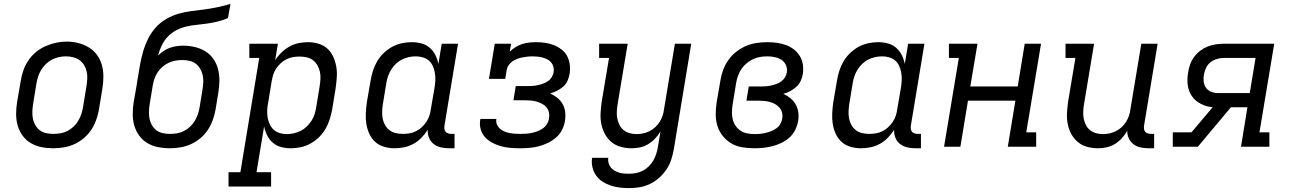

<svg xmlns="http://www.w3.org/2000/svg" viewBox="-20 -755 6640 988"><path d="M253 8Q222 8 192.5 2Q163 -4 138 -19Q113 -34 96 -57.5Q79 -81 71 -109Q63 -137 63 -168Q63 -199 68 -230L87 -340Q91 -367 100.5 -393.5Q110 -420 126 -444Q142 -468 165 -487Q188 -506 214.5 -517.5Q241 -529 268 -535Q295 -541 323 -541Q354 -541 383 -533.5Q412 -526 437 -511Q462 -496 479 -472.5Q496 -449 504 -421Q512 -393 512 -362Q512 -331 507 -300L489 -190Q484 -163 474.5 -136.5Q465 -110 449 -86Q433 -62 410 -43Q387 -24 361 -12.5Q335 -1 307.5 3.5Q280 8 253 8ZM254 -66Q273 -66 291 -69Q309 -72 326 -80.5Q343 -89 357.5 -102.5Q372 -116 382 -132.5Q392 -149 398 -166.5Q404 -184 407 -202L425 -312Q428 -331 429 -350Q430 -369 426 -387Q422 -405 412.5 -420.5Q403 -436 388.5 -446Q374 -456 356 -460.5Q338 -465 319 -465Q301 -465 283 -461Q265 -457 248 -448.5Q231 -440 217 -426.5Q203 -413 193 -397Q183 -381 177 -363.5Q171 -346 168 -328L150 -218Q147 -199 146.5 -180Q146 -161 149.5 -143.5Q153 -126 162 -110.5Q171 -95 185 -84.5Q199 -74 217 -70Q235 -66 254 -66Z M853 8Q822 8 792.5 2Q763 -4 738 -19Q713 -34 696 -57.5Q679 -81 671 -109Q663 -137 663 -168Q663 -199 668 -230L684 -321Q685 -331 686.5 -340Q688 -349 690 -359Q695 -392 701 -424.5Q707 -457 716.5 -490Q726 -523 741.5 -554.5Q757 -586 780.5 -612.5Q804 -639 835 -657Q866 -675 899 -684.5Q932 -694 965.5 -698Q999 -702 1032.5 -706.5Q1066 -711 1099.5 -718Q1133 -725 1166 -735L1153 -662Q1128 -651 1101.5 -644.5Q1075 -638 1048 -634Q1021 -630 994.5 -627.5Q968 -625 941 -619Q914 -613 888.5 -600Q863 -587 843.5 -566.5Q824 -546 812 -520.5Q800 -495 793 -469Q806 -482 821.5 -492.5Q837 -503 854 -509Q871 -515 889 -517.5Q907 -520 924 -520Q954 -520 983 -513Q1012 -506 1036.5 -491Q1061 -476 1077.5 -452.5Q1094 -429 1101.5 -401Q1109 -373 1109 -342.5Q1109 -312 1104 -282L1089 -190Q1084 -163 1074.5 -136.5Q1065 -110 1049 -86Q1033 -62 1010 -43Q987 -24 961 -12.5Q935 -1 907.5 3.5Q880 8 853 8ZM854 -66Q873 -66 891 -69Q909 -72 926 -80.5Q943 -89 957.5 -102.5Q972 -116 982 -132.5Q992 -149 998 -166.5Q1004 -184 1007 -202L1022 -294Q1025 -313 1026 -331.5Q1027 -350 1023 -368Q1019 -386 1010 -401.5Q1001 -417 987 -427.5Q973 -438 955 -442Q937 -446 918 -446Q900 -446 882.5 -443Q865 -440 848 -432Q831 -424 816.5 -411.5Q802 -399 791.5 -383.5Q781 -368 775 -350.5Q769 -333 766 -315L750 -218Q747 -199 746.5 -180Q746 -161 749.5 -143.5Q753 -126 762 -110.5Q771 -95 785 -84.5Q799 -74 817 -70Q835 -66 854 -66Z M1156 205V131H1217L1314 -457H1263V-530H1410L1396 -445Q1409 -466 1428 -484.5Q1447 -503 1469.5 -515.5Q1492 -528 1516.5 -533Q1541 -538 1565 -538Q1565 -538 1565 -538Q1565 -538 1566 -538Q1593 -538 1619.5 -530Q1646 -522 1665 -504.5Q1684 -487 1695 -462.5Q1706 -438 1710.5 -411.5Q1715 -385 1713 -356.5Q1711 -328 1707 -300L1689 -190Q1684 -165 1676 -139.5Q1668 -114 1654.5 -91Q1641 -68 1621 -48.5Q1601 -29 1577 -16Q1553 -3 1527.5 2.5Q1502 8 1476 8Q1450 8 1426 1.5Q1402 -5 1384 -20.5Q1366 -36 1355 -58Q1344 -80 1339 -104L1300 131H1375V205ZM1456 -65Q1474 -65 1492 -69Q1510 -73 1527 -81.5Q1544 -90 1558 -103.5Q1572 -117 1582.5 -133Q1593 -149 1598.5 -166.5Q1604 -184 1607 -202L1625 -312Q1628 -331 1629 -350Q1630 -369 1626 -386.5Q1622 -404 1613 -419.5Q1604 -435 1590 -445.5Q1576 -456 1558 -460Q1540 -464 1521 -464Q1504 -464 1487 -461Q1470 -458 1454 -450Q1438 -442 1424.5 -429.5Q1411 -417 1401 -402Q1391 -387 1386 -370.5Q1381 -354 1378 -337L1360 -227Q1356 -208 1355 -189Q1354 -170 1357 -151.5Q1360 -133 1367.5 -116.5Q1375 -100 1388 -88Q1401 -76 1418.5 -70.5Q1436 -65 1456 -65Z M2010 8Q2010 8 2010 8Q2010 8 2010 8Q1982 8 1955.5 0Q1929 -8 1910 -25.5Q1891 -43 1880 -67.5Q1869 -92 1865 -118.5Q1861 -145 1862.5 -173.5Q1864 -202 1868 -230L1887 -340Q1891 -365 1899 -390.5Q1907 -416 1920.5 -439Q1934 -462 1954 -481.5Q1974 -501 1998 -514Q2022 -527 2048 -532.5Q2074 -538 2099 -538Q2125 -538 2149 -531.5Q2173 -525 2191 -509.5Q2209 -494 2220 -472Q2231 -450 2236 -426L2253 -530H2337L2267 -108Q2266 -99 2267 -91Q2268 -83 2273 -77Q2278 -71 2286 -68.5Q2294 -66 2302 -66H2319V8H2290Q2268 8 2247.5 3Q2227 -2 2211 -14.5Q2195 -27 2187.5 -46.5Q2180 -66 2181 -87Q2167 -65 2148.5 -46Q2130 -27 2107 -14.5Q2084 -2 2059 3Q2034 8 2010 8ZM2054 -66Q2071 -66 2088 -69Q2105 -72 2121 -80Q2137 -88 2150.5 -100.5Q2164 -113 2174 -128Q2184 -143 2189.5 -159.5Q2195 -176 2197 -193L2216 -303Q2219 -322 2220 -341Q2221 -360 2218 -378.5Q2215 -397 2208 -413.5Q2201 -430 2188 -442Q2175 -454 2157 -459.5Q2139 -465 2120 -465Q2101 -465 2083 -461Q2065 -457 2048 -448.5Q2031 -440 2017 -426.5Q2003 -413 1993 -397Q1983 -381 1977 -363.5Q1971 -346 1968 -328L1950 -218Q1947 -199 1946.5 -180Q1946 -161 1949.5 -143.5Q1953 -126 1962 -110.5Q1971 -95 1985 -84.5Q1999 -74 2017 -70Q2035 -66 2054 -66Z M2657 8Q2632 8 2607 6Q2582 4 2558.5 -2.5Q2535 -9 2514 -20Q2493 -31 2477 -48Q2461 -65 2454 -88.5Q2447 -112 2451 -137Q2451 -138 2451.5 -140Q2452 -142 2452 -143H2535Q2535 -143 2534.5 -142Q2534 -141 2534 -140Q2532 -126 2537.5 -113.5Q2543 -101 2553 -92.5Q2563 -84 2575.5 -78.5Q2588 -73 2601.5 -70.5Q2615 -68 2629 -67Q2643 -66 2657 -66Q2672 -66 2686.5 -67Q2701 -68 2716 -71Q2731 -74 2745.5 -79.5Q2760 -85 2773 -94Q2786 -103 2794.5 -116.5Q2803 -130 2805 -145Q2808 -160 2805 -175Q2802 -190 2793 -201.5Q2784 -213 2771 -220Q2758 -227 2744 -231.5Q2730 -236 2714.5 -237.5Q2699 -239 2683 -239H2622L2634 -312H2695Q2709 -312 2722 -313Q2735 -314 2748.5 -317Q2762 -320 2775.5 -325Q2789 -330 2800.5 -338Q2812 -346 2819.5 -358.5Q2827 -371 2829 -384Q2831 -397 2828 -410Q2825 -423 2817 -433Q2809 -443 2797.5 -449Q2786 -455 2773.5 -458.5Q2761 -462 2747.5 -463.5Q2734 -465 2721 -465Q2707 -465 2694 -463.5Q2681 -462 2668 -459.5Q2655 -457 2641.5 -452Q2628 -447 2616.5 -439Q2605 -431 2597 -419Q2589 -407 2587 -394L2580 -349H2496L2526 -530H2610L2603 -489Q2617 -503 2633.5 -513Q2650 -523 2667.5 -528.5Q2685 -534 2703.5 -536Q2722 -538 2739 -538Q2763 -538 2786.5 -534.5Q2810 -531 2831 -522.5Q2852 -514 2870 -500Q2888 -486 2898.5 -466Q2909 -446 2912 -422.5Q2915 -399 2911 -375Q2908 -357 2900.5 -339.5Q2893 -322 2878.5 -309.5Q2864 -297 2846.5 -288Q2829 -279 2811 -274Q2831 -265 2848 -251.5Q2865 -238 2875.5 -219Q2886 -200 2888.5 -177.5Q2891 -155 2887 -132Q2883 -108 2871.5 -85.5Q2860 -63 2840.5 -46.5Q2821 -30 2798 -19Q2775 -8 2751.5 -2Q2728 4 2704 6Q2680 8 2657 8Z M3217 213Q3192 213 3168 210Q3144 207 3121.5 199.5Q3099 192 3080 179.5Q3061 167 3047.5 148Q3034 129 3028.5 105Q3023 81 3027 57H3110Q3108 70 3111.5 83Q3115 96 3122.5 106Q3130 116 3141 122.5Q3152 129 3164.5 133Q3177 137 3190.5 138Q3204 139 3217 139Q3235 139 3253 135.5Q3271 132 3287.5 123.5Q3304 115 3318 101.5Q3332 88 3341.5 71.5Q3351 55 3356.5 38Q3362 21 3365 3L3379 -79Q3367 -59 3351 -42Q3335 -25 3315 -13Q3295 -1 3273 3.5Q3251 8 3230 8Q3201 8 3174 0.5Q3147 -7 3126.5 -24Q3106 -41 3093 -65Q3080 -89 3074.5 -116Q3069 -143 3070.5 -172Q3072 -201 3076 -230L3114 -457H3063V-530H3210L3158 -218Q3155 -199 3154 -181Q3153 -163 3156.5 -145.5Q3160 -128 3167.5 -112.5Q3175 -97 3188.5 -86Q3202 -75 3219 -70Q3236 -65 3255 -65Q3272 -65 3289 -68.5Q3306 -72 3322 -80Q3338 -88 3351.5 -100.5Q3365 -113 3374.5 -128Q3384 -143 3389.5 -159.5Q3395 -176 3397 -193L3453 -530H3537L3447 15Q3442 42 3433.5 68Q3425 94 3409 117.5Q3393 141 3371 160.5Q3349 180 3323.5 192Q3298 204 3271 208.5Q3244 213 3217 213Z M3862 8Q3831 8 3800 3Q3769 -2 3743.5 -17Q3718 -32 3699.5 -55Q3681 -78 3672 -106.5Q3663 -135 3663 -166.5Q3663 -198 3668 -230L3687 -340Q3691 -367 3701 -394.5Q3711 -422 3728 -446Q3745 -470 3768.5 -488.5Q3792 -507 3819 -518.5Q3846 -530 3874 -534Q3902 -538 3930 -538Q3954 -538 3978.5 -534.5Q4003 -531 4025 -523Q4047 -515 4065.5 -500.5Q4084 -486 4096 -466Q4108 -446 4111.5 -422Q4115 -398 4111 -373Q4108 -355 4100 -338Q4092 -321 4077.5 -308Q4063 -295 4046 -286Q4029 -277 4011 -272Q4011 -272 4011 -272Q4011 -272 4011 -272Q4031 -263 4047.5 -249.5Q4064 -236 4074.5 -217.5Q4085 -199 4088 -176.5Q4091 -154 4087 -132Q4083 -109 4072 -86.5Q4061 -64 4042.5 -47.5Q4024 -31 4001.5 -20Q3979 -9 3955.5 -3Q3932 3 3908.5 5.5Q3885 8 3862 8ZM3864 -65Q3879 -65 3893 -66.5Q3907 -68 3921 -71.5Q3935 -75 3949 -80.5Q3963 -86 3975.5 -95Q3988 -104 3995.5 -117Q4003 -130 4005 -144Q4008 -160 4004.5 -174.5Q4001 -189 3992 -200Q3983 -211 3970 -218.5Q3957 -226 3943 -230Q3929 -234 3913.5 -235.5Q3898 -237 3883 -237H3821L3833 -310H3895Q3908 -310 3921.5 -311Q3935 -312 3948.5 -315Q3962 -318 3975.5 -323Q3989 -328 4000.5 -336.5Q4012 -345 4019.5 -357Q4027 -369 4029 -383Q4032 -402 4024.5 -419.5Q4017 -437 4001.5 -447Q3986 -457 3967 -461Q3948 -465 3929 -465Q3910 -465 3891.5 -462Q3873 -459 3855 -450.5Q3837 -442 3821.5 -429Q3806 -416 3795 -399.5Q3784 -383 3777.5 -364.5Q3771 -346 3768 -328L3750 -218Q3747 -198 3746.5 -178.5Q3746 -159 3750.5 -141Q3755 -123 3765.5 -107.5Q3776 -92 3791.5 -82Q3807 -72 3826 -68.5Q3845 -65 3864 -65Z M4410 8Q4410 8 4410 8Q4410 8 4410 8Q4382 8 4355.5 0Q4329 -8 4310 -25.5Q4291 -43 4280 -67.5Q4269 -92 4265 -118.5Q4261 -145 4262.5 -173.5Q4264 -202 4268 -230L4287 -340Q4291 -365 4299 -390.5Q4307 -416 4320.5 -439Q4334 -462 4354 -481.5Q4374 -501 4398 -514Q4422 -527 4448 -532.5Q4474 -538 4499 -538Q4525 -538 4549 -531.5Q4573 -525 4591 -509.5Q4609 -494 4620 -472Q4631 -450 4636 -426L4653 -530H4737L4667 -108Q4666 -99 4667 -91Q4668 -83 4673 -77Q4678 -71 4686 -68.5Q4694 -66 4702 -66H4719V8H4690Q4668 8 4647.5 3Q4627 -2 4611 -14.5Q4595 -27 4587.5 -46.5Q4580 -66 4581 -87Q4567 -65 4548.5 -46Q4530 -27 4507 -14.5Q4484 -2 4459 3Q4434 8 4410 8ZM4454 -66Q4471 -66 4488 -69Q4505 -72 4521 -80Q4537 -88 4550.5 -100.5Q4564 -113 4574 -128Q4584 -143 4589.5 -159.5Q4595 -176 4597 -193L4616 -303Q4619 -322 4620 -341Q4621 -360 4618 -378.5Q4615 -397 4608 -413.5Q4601 -430 4588 -442Q4575 -454 4557 -459.5Q4539 -465 4520 -465Q4501 -465 4483 -461Q4465 -457 4448 -448.5Q4431 -440 4417 -426.5Q4403 -413 4393 -397Q4383 -381 4377 -363.5Q4371 -346 4368 -328L4350 -218Q4347 -199 4346.5 -180Q4346 -161 4349.5 -143.5Q4353 -126 4362 -110.5Q4371 -95 4385 -84.5Q4399 -74 4417 -70Q4435 -66 4454 -66Z M4838 0 4914 -457H4863V-530H5010L4973 -310H5217L5253 -530H5337L5261 -74H5312V0H5166L5205 -237H4961L4922 0Z M5630 8Q5601 8 5574 0.5Q5547 -7 5526.5 -24Q5506 -41 5493 -65Q5480 -89 5474.5 -116Q5469 -143 5470.5 -172Q5472 -201 5476 -230L5514 -457H5463V-530H5610L5558 -218Q5555 -199 5554 -181Q5553 -163 5556.5 -145.5Q5560 -128 5567.5 -112.5Q5575 -97 5588.5 -86Q5602 -75 5619 -70Q5636 -65 5655 -65Q5672 -65 5689 -68.5Q5706 -72 5722 -80Q5738 -88 5751.5 -100.5Q5765 -113 5774.5 -128Q5784 -143 5789.5 -159.5Q5795 -176 5797 -193L5853 -530H5937L5867 -108Q5866 -99 5867 -91Q5868 -83 5873 -77Q5878 -71 5886 -68.5Q5894 -66 5902 -66H5919V8H5890Q5869 8 5848.5 3.5Q5828 -1 5812.5 -13Q5797 -25 5788.5 -43.5Q5780 -62 5781 -82Q5769 -62 5753 -44Q5737 -26 5717 -14Q5697 -2 5674.5 3Q5652 8 5630 8Z M6015 0V-74H6111L6220 -203Q6188 -206 6159.5 -220.5Q6131 -235 6113.5 -260Q6096 -285 6092 -317.5Q6088 -350 6094 -382Q6097 -403 6104.5 -424Q6112 -445 6125.5 -463Q6139 -481 6157 -494.5Q6175 -508 6195.5 -516Q6216 -524 6237.5 -527Q6259 -530 6280 -530H6537L6461 -74H6512V0H6366L6399 -203H6314L6144 0ZM6411 -276 6441 -457H6280Q6262 -457 6243.5 -452Q6225 -447 6210 -435.5Q6195 -424 6186.5 -406.5Q6178 -389 6175 -371Q6172 -353 6174 -335Q6176 -317 6186 -303Q6196 -289 6213 -282.5Q6230 -276 6248 -276Z"/></svg>

Font: Iosevka Slab Extended
Style: Italic
Weight: 400
Width: 7
Italic angle: -9°
Monospace: yes
Designer: Belleve Invis
Foundry: Belleve Invis
Version: Version 11.1.0; ttfautohint (v1.8.3)